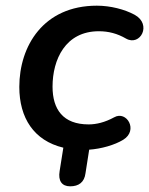

<svg xmlns="http://www.w3.org/2000/svg" viewBox="-20 -518 525 676"><path d="M227 138C257 138 277 124 281 92L294 9C336 6 383 -7 414 -26C468 -59 426 -130 382 -105C349 -87 319 -80 292 -80C202 -80 165 -133 165 -213C165 -308 210 -408 328 -408C362 -408 393 -400 424 -382C474 -354 516 -432 454 -466C419 -485 369 -498 321 -498C133 -498 48 -356 48 -212C48 -103 99 -23 203 2L190 84C184 119 198 138 227 138Z"/></svg>

Font: SN Pro Semibold
Style: Italic
Weight: 600
Italic angle: -9°
Designer: Tobias Whetton
Foundry: Supernotes
Version: Version 1.001;Glyphs 3.2 (3249)